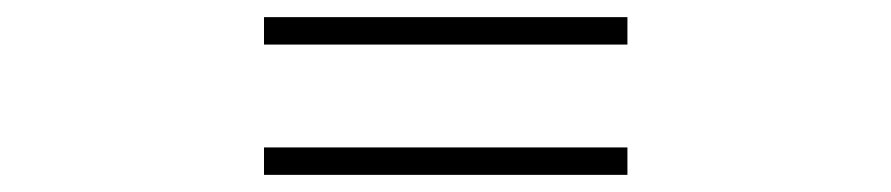

<svg xmlns="http://www.w3.org/2000/svg" viewBox="-20 -492 1040 224"><path d="M288 -472V-440H712V-472ZM288 -320V-288H712V-320Z"/></svg>

Font: Noto Sans TC Light
Style: Regular
Weight: 300
Designer: Ryoko NISHIZUKA 西塚涼子 (kana, bopomofo & ideographs); Paul D. Hunt (Latin, Greek & Cyrillic); Sandoll Communications 산돌커뮤니
Foundry: Adobe
Version: Version 2.004;hotconv 1.0.118;makeotfexe 2.5.65603